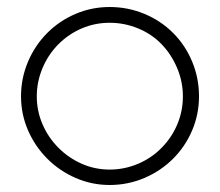

<svg xmlns="http://www.w3.org/2000/svg" viewBox="-20 -523 628 548"><path d="M115 -70Q80 -105 60 -151Q40 -197 40 -248Q40 -300 60 -347Q80 -394 115 -429Q150 -464 196 -483.5Q242 -503 293 -503Q345 -503 392 -483.5Q439 -464 474 -429Q509 -394 528.5 -347Q548 -300 548 -248Q548 -197 528.5 -151Q509 -105 474 -70Q439 -35 392 -15Q345 5 293 5Q242 5 196 -15Q150 -35 115 -70ZM147 -397Q118 -368 101.5 -329Q85 -290 85 -248Q85 -206 101.5 -168Q118 -130 147 -101Q176 -72 213.5 -55.5Q251 -39 293 -39Q335 -39 374 -55.5Q413 -72 441 -101Q470 -130 486 -168Q502 -206 502 -248Q502 -290 485.5 -329Q469 -368 441 -397Q413 -426 374 -442Q335 -458 293 -458Q251 -458 213.5 -442Q176 -426 147 -397Z"/></svg>

Font: Sulphur Point Light
Style: Regular
Weight: 300
Designer: Noponies / Dale Sattler
Foundry: Noponies
Version: Version 1.000; ttfautohint (v1.8)